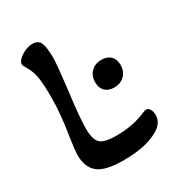

<svg xmlns="http://www.w3.org/2000/svg" viewBox="-160 -747 795 862"><g transform="rotate(-30 237.5 -316.0)"><path d="M62 -108Q62 -135 72 -200Q90 -310 90 -395Q90 -460 84.5 -496.5Q79 -533 59 -566Q49 -582 49 -589Q49 -601 62.5 -614Q76 -627 96.5 -636Q117 -645 135 -645Q167 -645 176.5 -621Q186 -597 186 -541Q186 -511 170 -375Q154 -254 154 -196Q154 -155 163.5 -134.5Q173 -114 195 -107Q217 -99 257 -99Q346 -99 415 -130Q427 -134 431 -134Q441 -134 448.5 -122.5Q456 -111 456 -92Q456 -48 408 -23Q344 13 232 13Q135 13 98.5 -17.5Q62 -48 62 -108ZM294 -354Q294 -387 314.5 -407.5Q335 -428 368 -428Q398 -428 415 -411.5Q432 -395 432 -365Q432 -333 411.5 -312Q391 -291 358 -291Q328 -291 311 -307.5Q294 -324 294 -354Z"/></g></svg>

Font: AkayaTelivigala
Style: Regular
Weight: 400
Designer: Vaishnavi Murthy Yerkadithaya ( vaishnavimurthy@gmail.com ), Juan Luis Blanco Aristondo ( juan@blancoletters.com )
Version: Version 1.000